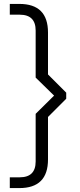

<svg xmlns="http://www.w3.org/2000/svg" viewBox="-20 -780 408 980"><path d="M30 125H81Q162 125 162 44V-199L256 -292L162 -384V-624Q162 -705 81 -705H30V-760H79Q225 -760 225 -614V-400L318 -307V-276L225 -183V34Q225 180 79 180H30Z"/></svg>

Font: Oxanium Light
Style: Regular
Weight: 300
Designer: Severin Meyer
Version: Version 1.000